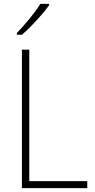

<svg xmlns="http://www.w3.org/2000/svg" viewBox="-20 -970 490 990"><path d="M93 0V-714H131V-36H430V0ZM233 -943Q217 -920 193 -892.5Q169 -865 143 -838Q117 -811 93 -791H67V-800Q99 -833 133 -874.5Q167 -916 188 -950H233Z"/></svg>

Font: Noto Sans Arabic SemCond ExtLt
Style: Regular
Weight: 200
Width: 4
Designer: Monotype Design Team, Nadine Chahine, Nizar Qandah and Khaled Hosny
Foundry: Monotype Imaging Inc.
Version: Version 2.012; ttfautohint (v1.8.4.7-5d5b)